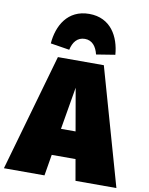

<svg xmlns="http://www.w3.org/2000/svg" viewBox="-135 -1054 877 1128"><g transform="rotate(10 303.5 -490.0)"><path d="M305 -831C349 -831 374 -798 385 -752L497 -770C489 -876 434 -980 305 -980C176 -980 120 -876 112 -770L225 -752C235 -798 260 -831 305 -831ZM395 0H639L441 -698H167L-32 0H210L231 -126H373ZM258 -286 301 -539 345 -286Z"/></g></svg>

Font: Fira Sans Ultra
Style: Regular
Weight: 950
Designer: Carrois Corporate & Edenspiekermann AG
Foundry: Carrois Corporate GbR & Edenspiekermann AG
Version: Version 4.203;PS 004.203;hotconv 1.0.88;makeotf.lib2.5.64775